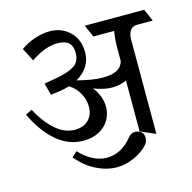

<svg xmlns="http://www.w3.org/2000/svg" viewBox="-109 -698 974 974"><g transform="rotate(-15 377.5 -211.5)"><path d="M10 0ZM673 -506Q648 -506 636 -488Q624 -470 624 -441V54L545 20V-247Q507 -231 470 -231Q427 -231 373 -252Q392 -228 402.5 -200.5Q413 -173 413 -146Q413 -109 395 -77.5Q377 -46 342 -27Q307 -8 259 -8Q110 -8 10 -211L44 -228Q80 -160 128 -116.5Q176 -73 232 -73Q276 -73 302.5 -99Q329 -125 329 -169Q329 -206 310 -240Q291 -274 258 -294Q233 -286 211 -283L159 -276L142 -339L210 -351Q271 -362 303 -382.5Q335 -403 335 -451Q335 -520 259 -520Q191 -520 117 -468L81 -537Q116 -562 157 -575.5Q198 -589 234 -589Q297 -589 339.5 -548.5Q382 -508 382 -440Q382 -398 361 -366Q340 -334 303 -313Q383 -292 438 -292Q531 -292 545 -350V-426Q545 -461 552 -506H443L415 -570H727L755 -506ZM352 106Q429 106 488 32Q501 16 523 16Q540 16 553 27Q566 37 566 57Q566 81 551 96Q523 126 478.5 146Q434 166 388 166Q336 166 281.5 139.5Q227 113 182 59L210 34Q242 69 278.5 87.5Q315 106 352 106Z"/></g></svg>

Font: Sumana
Style: Regular
Weight: 400
Designer: Cyreal, Alexei Vanyashin (Devanagari), Olga Karpushina (Latin)
Foundry: Cyreal
Version: Version 1.015;PS 001.015;hotconv 1.0.70;makeotf.lib2.5.58329